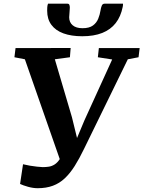

<svg xmlns="http://www.w3.org/2000/svg" viewBox="-20 -1003 775 1038"><path d="M183.5 14.5Q159 14.5 131.5 6.8Q104 -1 88.5 -8.5L104.5 -115Q122.5 -110.5 142.2 -107.2Q162 -104 180 -102Q198 -100 211 -99.5Q228.5 -99.5 244.5 -102Q260.5 -104.5 275.5 -114Q290.5 -123.5 304 -144.2Q317.5 -165 330 -201.5L313.5 -113L114.5 -682.5L58 -693.5L64 -743L362 -743.5L358 -693.5L276.5 -682.5L369 -369L411.5 -195.5L372 -198.5L436.5 -352.5L586.5 -681.5L509 -693.5L514.5 -743H735L729 -693.5L671 -682.5L434.5 -198.5Q409 -145.5 383.8 -105.5Q358.5 -65.5 330 -38.8Q301.5 -12 265.8 1.2Q230 14.5 183.5 14.5ZM345 -983Q352.5 -983 355 -976.8Q357.5 -970.5 357.5 -961.5Q357.5 -951 355.8 -935.5Q354 -920 354 -909.5Q354 -882.5 372.8 -866.5Q391.5 -850.5 426 -850.5Q462.5 -850.5 482.2 -865Q502 -879.5 511 -901.8Q520 -924 523.5 -947Q525.5 -960.5 530 -971.8Q534.5 -983 545 -983H645Q645 -979 644.8 -975Q644.5 -971 643.5 -966Q633 -913.5 605.5 -878.2Q578 -843 533 -825Q488 -807 424.5 -807Q365.5 -807 323 -822.5Q280.5 -838 257.8 -868.8Q235 -899.5 235 -945Q235 -954 235.5 -963.5Q236 -973 239.5 -983Z"/></svg>

Font: Merriweather
Style: Bold Italic
Weight: 700
Italic angle: -7.8°
Version: Version 2.101